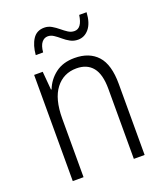

<svg xmlns="http://www.w3.org/2000/svg" viewBox="-135 -814 769 904"><g transform="rotate(-20 250.0 -362.5)"><path d="M73 0V-532H116L124 -440H127Q144 -484 182 -513Q220 -542 278 -542Q352 -542 392.5 -497.5Q433 -453 433 -356V0H379V-351Q379 -424 351 -458.5Q323 -493 270 -493Q205 -493 166 -442.5Q127 -392 127 -293V0ZM112 -617Q116 -665 135.5 -695Q155 -725 193 -725Q213 -725 230 -715Q247 -705 262 -692.5Q277 -680 291.5 -670.5Q306 -661 323 -661Q360 -661 369 -725H406Q403 -672 380.5 -644.5Q358 -617 325 -617Q304 -617 286.5 -626.5Q269 -636 254 -649Q239 -662 224.5 -671.5Q210 -681 195 -681Q177 -681 164.5 -665.5Q152 -650 149 -617Z"/></g></svg>

Font: Noto Sans Mono ExtraCondensed Light
Style: Regular
Weight: 300
Width: 2
Designer: Monotype Design Team
Foundry: Monotype Imaging Inc.
Version: Version 2.014; ttfautohint (v1.8.4.7-5d5b)